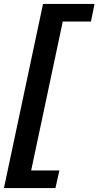

<svg xmlns="http://www.w3.org/2000/svg" viewBox="-36 -731 499 973"><path d="M-16 222 182 -711H301L103 222ZM30 222 38 133H265L245 222ZM203 -622 210 -711H443L425 -622Z"/></svg>

Font: Ysabeau Office ExtraBold
Style: Italic
Weight: 800
Italic angle: -12°
Designer: Christian Thalmann (Catharsis Fonts)
Version: Version 2.001;gftools[0.9.30]; featfreeze: tnum,lnum,ss02